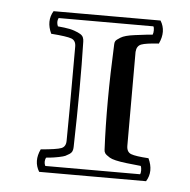

<svg xmlns="http://www.w3.org/2000/svg" viewBox="-39 -772 479 483"><g transform="rotate(5 201.0 -531.0)"><path d="M157.7 -397.9Q157.7 -392.1 155.8 -387.5Q153.8 -382.8 148.4 -379.4Q143.1 -376 138.9 -374Q134.8 -372.1 122.8 -369.6Q110.8 -367.2 101.3 -366.2Q91.8 -365.2 90.8 -365.2Q85.9 -354 90.8 -344.2H330.1Q332 -347.2 332 -354Q332 -360.8 330.1 -365.2Q326.7 -365.2 293.7 -369.1Q260.7 -373 250.7 -379.2Q240.7 -385.3 238.3 -389.2Q235.8 -393.1 235.8 -397.9Q230 -515.1 236.8 -664.1Q236.8 -668.9 238.8 -672.4Q240.7 -675.8 251 -682.1Q261.2 -688.5 286.1 -691.7Q311 -694.8 319.3 -695.8Q327.6 -696.8 331.1 -696.8Q333 -701.2 333 -708Q333 -714.8 331.1 -717.8H91.8Q86.9 -708 91.8 -696.8Q92.8 -696.8 107.9 -695.1Q123 -693.4 133.5 -689.7Q144 -686 149.4 -682.6Q154.8 -679.2 156.7 -674.6Q158.7 -669.9 158.7 -664.1Q161.6 -554.2 157.7 -397.9ZM292 -649.9V-413.1Q292 -397 303.5 -392.6Q314.9 -388.2 347.7 -386.2Q362.8 -354 346.7 -328.1H76.7Q61 -354 75.7 -384.8Q115.7 -388.2 127.2 -392.6Q138.7 -397 138.7 -412.1Q139.6 -454.1 139.6 -649.9Q139.6 -665 128.2 -669.4Q116.7 -673.8 76.7 -676.8Q62 -708 77.6 -733.9H347.7Q363.8 -708 348.6 -675.8Q315.9 -673.8 304.4 -669.4Q293 -665 292 -649.9Z"/></g></svg>

Font: Jacques Francois Shadow
Style: Regular
Weight: 400
Designer: Alexei Vanyashin, Nikita Kanarev (i@xarsok.ru)
Foundry: Cyreal (www.cyreal.org)
Version: Version 1.003